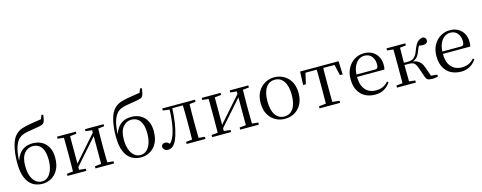

<svg xmlns="http://www.w3.org/2000/svg" viewBox="-31 -1630 6121 2439"><g transform="rotate(-15 3029.0 -410.5)"><path d="M309 15Q235 15 180 -20.5Q125 -56 94.5 -130.5Q64 -205 64 -324Q64 -448 88 -543Q112 -638 158 -682Q197 -719 243 -734Q289 -749 354 -760Q390 -767 428.5 -772Q467 -777 499 -783L520 -836L542 -830Q538 -791 531 -764Q524 -737 512 -723Q496 -708 456.5 -700.5Q417 -693 366 -685Q321 -679 287.5 -671.5Q254 -664 229.5 -654.5Q205 -645 185 -628Q146 -595 122 -525Q100 -459 94 -344Q111 -394 137 -430Q167 -471 211.5 -493Q256 -515 318 -515Q383 -515 435 -487Q487 -459 517.5 -403.5Q548 -348 548 -266Q548 -169 513.5 -107Q479 -45 424.5 -15Q370 15 309 15ZM309 -16Q355 -16 388.5 -45.5Q422 -75 441.5 -129.5Q461 -184 461 -259Q461 -336 442 -385Q423 -434 388.5 -457Q354 -480 309 -480Q242 -480 197 -425Q152 -370 152 -260Q152 -182 172.5 -127.5Q193 -73 228.5 -44.5Q264 -16 309 -16Z M639 0V-28L720 -36Q721 -49 721 -65Q721 -106 721.5 -150Q722 -194 722 -229V-288Q722 -322 721.5 -366Q721 -410 721 -451Q721 -467 720 -480L639 -489V-516H887V-489L801 -479V-118L931 -266L1091 -447V-480L1007 -489V-516H1252V-489L1171 -480Q1171 -467 1171 -451Q1170 -410 1169.5 -366Q1169 -322 1169 -288V-229Q1169 -194 1169.5 -150Q1170 -106 1171 -65Q1171 -49 1171 -36L1252 -28V0H1007V-28L1091 -37V-402L956 -249L801 -73V-37L887 -28V0Z M1606 15Q1532 15 1477 -20.5Q1422 -56 1391.5 -130.5Q1361 -205 1361 -324Q1361 -448 1385 -543Q1409 -638 1455 -682Q1494 -719 1540 -734Q1586 -749 1651 -760Q1687 -767 1725.5 -772Q1764 -777 1796 -783L1817 -836L1839 -830Q1835 -791 1828 -764Q1821 -737 1809 -723Q1793 -708 1753.5 -700.5Q1714 -693 1663 -685Q1618 -679 1584.5 -671.5Q1551 -664 1526.5 -654.5Q1502 -645 1482 -628Q1443 -595 1419 -525Q1397 -459 1391 -344Q1408 -394 1434 -430Q1464 -471 1508.5 -493Q1553 -515 1615 -515Q1680 -515 1732 -487Q1784 -459 1814.5 -403.5Q1845 -348 1845 -266Q1845 -169 1810.5 -107Q1776 -45 1721.5 -15Q1667 15 1606 15ZM1606 -16Q1652 -16 1685.5 -45.5Q1719 -75 1738.5 -129.5Q1758 -184 1758 -259Q1758 -336 1739 -385Q1720 -434 1685.5 -457Q1651 -480 1606 -480Q1539 -480 1494 -425Q1449 -370 1449 -260Q1449 -182 1469.5 -127.5Q1490 -73 1525.5 -44.5Q1561 -16 1606 -16Z M1961 10Q1932 10 1913.5 -7Q1895 -24 1895 -55Q1902 -71 1914 -79Q1926 -87 1944 -87Q1962 -87 1978 -77Q1989 -70 2001 -58Q2016 -71 2026 -86Q2043 -109 2058 -149Q2084 -221 2097 -314Q2107 -390 2110 -478L2023 -489V-516H2453V-489L2373 -480Q2373 -467 2372 -451Q2371 -410 2370.5 -366Q2370 -322 2370 -288V-229Q2370 -194 2370.5 -150Q2371 -106 2372 -65Q2373 -49 2373 -36L2453 -28V0H2206V-28L2287 -36Q2287 -49 2287 -65Q2288 -106 2288.5 -150Q2289 -194 2289 -229V-288Q2289 -322 2288.5 -366Q2288 -410 2287 -451Q2287 -470 2287 -486H2147Q2143 -391 2131 -308Q2117 -212 2094 -139Q2077 -84 2056.5 -51.5Q2036 -19 2012 -4.5Q1988 10 1961 10Z M2542 0V-28L2623 -36Q2624 -49 2624 -65Q2624 -106 2624.5 -150Q2625 -194 2625 -229V-288Q2625 -322 2624.5 -366Q2624 -410 2624 -451Q2624 -467 2623 -480L2542 -489V-516H2790V-489L2704 -479V-118L2834 -266L2994 -447V-480L2910 -489V-516H3155V-489L3074 -480Q3074 -467 3074 -451Q3073 -410 3072.5 -366Q3072 -322 3072 -288V-229Q3072 -194 3072.5 -150Q3073 -106 3074 -65Q3074 -49 3074 -36L3155 -28V0H2910V-28L2994 -37V-402L2859 -249L2704 -73V-37L2790 -28V0Z M3497 15Q3431 15 3374.5 -16Q3318 -47 3283 -107.5Q3248 -168 3248 -258Q3248 -348 3284 -408.5Q3320 -469 3377 -500Q3434 -531 3497 -531Q3562 -531 3619 -500.5Q3676 -470 3711.5 -409Q3747 -348 3747 -258Q3747 -168 3712 -107Q3677 -46 3620.5 -15.5Q3564 15 3497 15ZM3497 -16Q3572 -16 3614.5 -78Q3657 -140 3657 -257Q3657 -373 3614.5 -436Q3572 -499 3497 -499Q3423 -499 3380 -436Q3337 -373 3337 -257Q3337 -140 3380 -78Q3423 -16 3497 -16Z M3829 -341 3836 -516H4342L4349 -341H4313L4280 -484H4132Q4132 -469 4131 -451Q4131 -410 4130.5 -366Q4130 -322 4130 -288V-229Q4130 -194 4130.5 -150Q4131 -106 4131 -65Q4131 -50 4132 -37L4224 -28V0H3954V-28L4046 -37Q4047 -50 4047 -65Q4047 -106 4047.5 -150Q4048 -194 4048 -229V-288Q4048 -322 4047.5 -366Q4047 -410 4047 -451Q4047 -469 4046 -484H3898L3865 -341Z M4685 15Q4612 15 4554 -15Q4496 -45 4463 -106Q4430 -167 4430 -257Q4430 -341 4464.5 -402.5Q4499 -464 4555 -497.5Q4611 -531 4677 -531Q4742 -531 4788.5 -503.5Q4835 -476 4859.5 -429Q4884 -382 4884 -323Q4884 -287 4877 -263H4517Q4518 -186 4541 -136Q4566 -84 4609 -59.5Q4652 -35 4707 -35Q4760 -35 4799.5 -53.5Q4839 -72 4870 -108L4886 -94Q4853 -44 4803 -14.5Q4753 15 4685 15ZM4518 -294H4759Q4786 -294 4795 -308Q4804 -322 4804 -352Q4804 -416 4770 -457.5Q4736 -499 4675 -499Q4631 -499 4595 -471.5Q4559 -444 4538 -393Q4521 -351 4518 -294Z M4972 0V-28L5053 -36Q5054 -49 5054 -65Q5054 -106 5054.5 -150Q5055 -194 5055 -229V-288Q5055 -322 5054.5 -366Q5054 -410 5054 -451Q5054 -467 5053 -480L4972 -489V-516H5220V-489L5140 -480Q5140 -467 5140 -450Q5139 -409 5139 -363Q5138 -319 5138 -282H5191Q5221 -282 5244.5 -290.5Q5268 -299 5288 -323Q5308 -347 5325 -394Q5351 -465 5378.5 -495Q5406 -525 5453 -531Q5494 -520 5494 -484Q5494 -462 5478.5 -449.5Q5463 -437 5435 -437Q5412 -437 5396 -440Q5388 -442 5381 -444Q5379 -441 5378 -439Q5365 -420 5352 -383Q5337 -341 5319 -316.5Q5301 -292 5278 -280Q5267 -274 5254 -269Q5282 -264 5302 -256Q5332 -243 5352.5 -218.5Q5373 -194 5387 -152L5428 -35L5510 -27V0Q5494 3 5474.5 6Q5455 9 5439 9Q5393 9 5374.5 -3Q5356 -15 5346 -47L5302 -173Q5290 -206 5277 -223.5Q5264 -241 5244 -247Q5224 -253 5192 -253H5138Q5138 -207 5139 -159Q5139 -108 5140 -66Q5140 -50 5140 -36L5220 -28V0Z M5814 15Q5741 15 5683 -15Q5625 -45 5592 -106Q5559 -167 5559 -257Q5559 -341 5593.5 -402.5Q5628 -464 5684 -497.5Q5740 -531 5806 -531Q5871 -531 5917.5 -503.5Q5964 -476 5988.5 -429Q6013 -382 6013 -323Q6013 -287 6006 -263H5646Q5647 -186 5670 -136Q5695 -84 5738 -59.5Q5781 -35 5836 -35Q5889 -35 5928.5 -53.5Q5968 -72 5999 -108L6015 -94Q5982 -44 5932 -14.5Q5882 15 5814 15ZM5647 -294H5888Q5915 -294 5924 -308Q5933 -322 5933 -352Q5933 -416 5899 -457.5Q5865 -499 5804 -499Q5760 -499 5724 -471.5Q5688 -444 5667 -393Q5650 -351 5647 -294Z"/></g></svg>

Font: Early Summer Mincho
Style: Regular
Weight: 400
Designer: GuiWonder
Version: Version 1.002